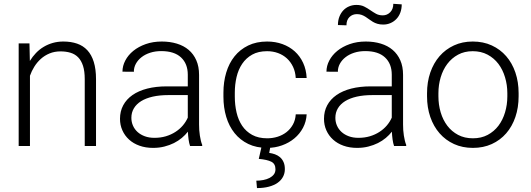

<svg xmlns="http://www.w3.org/2000/svg" viewBox="-20 -752 2736 989"><path d="M131.8 -528.3 133.8 -438Q147.5 -460.4 165.3 -479Q183.1 -497.6 205.1 -510.7Q227.1 -523.9 252.4 -531Q277.8 -538.1 306.2 -538.1Q345.7 -538.1 377 -527.3Q408.2 -516.6 429.9 -493.2Q451.7 -469.7 463.1 -432.9Q474.6 -396 474.6 -343.8V0H416.5V-344.2Q416.5 -385.3 407.7 -412.6Q398.9 -439.9 382.8 -456.5Q366.7 -473.1 343.5 -480.2Q320.3 -487.3 292 -487.3Q260.7 -487.3 235.4 -476.8Q210 -466.3 190.4 -448.7Q170.9 -431.2 156.7 -408.4Q142.6 -385.7 134.3 -361.8V0H76.2V-528.3Z M959 0Q954.1 -13.7 951.4 -33.4Q948.7 -53.2 947.8 -73.7Q934.6 -56.6 916.5 -41.5Q898.4 -26.4 876 -15.1Q853.5 -3.9 826.7 2.9Q799.8 9.8 768.6 9.8Q730 9.8 698.5 -1.5Q667 -12.7 644.8 -33Q622.6 -53.2 610.4 -80.6Q598.1 -107.9 598.1 -140.1Q598.1 -178.7 614.7 -209.7Q631.3 -240.7 662.6 -262.5Q693.8 -284.2 738.5 -295.7Q783.2 -307.1 838.9 -307.1H947.3V-367.2Q947.3 -423.8 912.4 -456.3Q877.4 -488.8 810.5 -488.8Q779.8 -488.8 753.9 -480.5Q728 -472.2 709.2 -457.5Q690.4 -442.9 679.9 -423.6Q669.4 -404.3 669.4 -382.3L610.8 -382.8Q610.8 -412.6 625.5 -440.4Q640.1 -468.3 666.7 -490Q693.4 -511.7 730.7 -524.9Q768.1 -538.1 813.5 -538.1Q855.5 -538.1 890.9 -527.3Q926.3 -516.6 951.7 -495.1Q977.1 -473.6 991.2 -441.4Q1005.4 -409.2 1005.4 -366.2V-110.4Q1005.4 -96.7 1006.3 -82Q1007.3 -67.4 1009.5 -53.7Q1011.7 -40 1014.6 -27.6Q1017.6 -15.1 1021.5 -5.9V0ZM775.4 -42Q807.1 -42 834.2 -50Q861.3 -58.1 883.3 -72.3Q905.3 -86.4 921.4 -105.2Q937.5 -124 947.3 -146V-262.2H847.2Q802.2 -262.2 766.8 -254.2Q731.4 -246.1 707 -231Q682.6 -215.8 669.7 -194.1Q656.7 -172.4 656.7 -145Q656.7 -123.5 665 -104.7Q673.3 -85.9 688.7 -72Q704.1 -58.1 726.1 -50Q748 -42 775.4 -42Z M1356.4 -39.6Q1384.3 -39.6 1409.9 -47.6Q1435.5 -55.7 1455.6 -71.3Q1475.6 -86.9 1488.5 -109.9Q1501.5 -132.8 1503.4 -163.1H1559.6Q1557.6 -125.5 1540.8 -93.8Q1523.9 -62 1496.3 -39.1Q1468.8 -16.1 1432.6 -3.2Q1396.5 9.8 1356.4 9.8Q1300.8 9.8 1258.8 -10.5Q1216.8 -30.8 1188.2 -66.4Q1159.7 -102.1 1145.3 -150.1Q1130.9 -198.2 1130.9 -253.9V-274.4Q1130.9 -330.1 1145.3 -378.2Q1159.7 -426.3 1188 -461.7Q1216.3 -497.1 1258.5 -517.6Q1300.8 -538.1 1356 -538.1Q1398.4 -538.1 1434.8 -524.9Q1471.2 -511.7 1498.3 -487.3Q1525.4 -462.9 1541.5 -428Q1557.6 -393.1 1559.6 -350.1H1503.4Q1501.5 -382.3 1489.5 -407.7Q1477.5 -433.1 1457.8 -451.2Q1438 -469.2 1411.9 -478.8Q1385.7 -488.3 1356 -488.3Q1310.5 -488.3 1279.1 -470.7Q1247.6 -453.1 1227.5 -423.3Q1207.5 -393.6 1198.5 -355Q1189.5 -316.4 1189.5 -274.4V-253.9Q1189.5 -211.4 1198.5 -172.6Q1207.5 -133.8 1227.3 -104.2Q1247.1 -74.7 1279.1 -57.1Q1311 -39.6 1356.4 -39.6ZM1372.6 4.4 1366.7 35.6Q1381.8 37.6 1396.2 42.7Q1410.6 47.9 1422.1 57.6Q1433.6 67.4 1440.4 82.5Q1447.3 97.7 1447.3 119.1Q1447.3 141.1 1437.7 158.9Q1428.2 176.8 1409.9 189.7Q1391.6 202.6 1364.7 209.7Q1337.9 216.8 1303.7 216.8L1300.3 178.7Q1318.4 178.7 1336.2 175.3Q1354 171.9 1367.9 164.8Q1381.8 157.7 1390.4 146.7Q1398.9 135.7 1398.9 120.1Q1398.9 91.8 1377.7 81.1Q1356.4 70.3 1313 66.4L1327.1 4.4Z M2009.8 0Q2004.9 -13.7 2002.2 -33.4Q1999.5 -53.2 1998.5 -73.7Q1985.4 -56.6 1967.3 -41.5Q1949.2 -26.4 1926.8 -15.1Q1904.3 -3.9 1877.4 2.9Q1850.6 9.8 1819.3 9.8Q1780.8 9.8 1749.3 -1.5Q1717.8 -12.7 1695.6 -33Q1673.3 -53.2 1661.1 -80.6Q1648.9 -107.9 1648.9 -140.1Q1648.9 -178.7 1665.5 -209.7Q1682.1 -240.7 1713.4 -262.5Q1744.6 -284.2 1789.3 -295.7Q1834 -307.1 1889.6 -307.1H1998V-367.2Q1998 -423.8 1963.1 -456.3Q1928.2 -488.8 1861.3 -488.8Q1830.6 -488.8 1804.7 -480.5Q1778.8 -472.2 1760 -457.5Q1741.2 -442.9 1730.7 -423.6Q1720.2 -404.3 1720.2 -382.3L1661.6 -382.8Q1661.6 -412.6 1676.3 -440.4Q1690.9 -468.3 1717.5 -490Q1744.1 -511.7 1781.5 -524.9Q1818.8 -538.1 1864.3 -538.1Q1906.2 -538.1 1941.7 -527.3Q1977.1 -516.6 2002.4 -495.1Q2027.8 -473.6 2042 -441.4Q2056.2 -409.2 2056.2 -366.2V-110.4Q2056.2 -96.7 2057.1 -82Q2058.1 -67.4 2060.3 -53.7Q2062.5 -40 2065.4 -27.6Q2068.4 -15.1 2072.3 -5.9V0ZM1826.2 -42Q1857.9 -42 1885 -50Q1912.1 -58.1 1934.1 -72.3Q1956.1 -86.4 1972.2 -105.2Q1988.3 -124 1998 -146V-262.2H1897.9Q1853 -262.2 1817.6 -254.2Q1782.2 -246.1 1757.8 -231Q1733.4 -215.8 1720.5 -194.1Q1707.5 -172.4 1707.5 -145Q1707.5 -123.5 1715.8 -104.7Q1724.1 -85.9 1739.5 -72Q1754.9 -58.1 1776.9 -50Q1798.8 -42 1826.2 -42ZM2049.3 -729.5Q2049.3 -706.1 2042 -686.8Q2034.7 -667.5 2021.7 -654.1Q2008.8 -640.6 1991.5 -633.1Q1974.1 -625.5 1954.1 -625.5Q1937 -625.5 1924.1 -629.4Q1911.1 -633.3 1900.9 -639.4Q1890.6 -645.5 1881.6 -652.3Q1872.6 -659.2 1863 -665.3Q1853.5 -671.4 1842.8 -675.3Q1832 -679.2 1818.4 -679.2Q1795.4 -679.2 1780 -664.1Q1764.6 -648.9 1764.6 -621.6L1720.7 -623Q1720.7 -646.5 1728 -665.5Q1735.4 -684.6 1748 -698.2Q1760.7 -711.9 1778.3 -719.2Q1795.9 -726.6 1815.9 -726.6Q1839.4 -726.6 1856 -718.3Q1872.6 -710 1887.2 -699.7Q1901.9 -689.5 1916.7 -681.2Q1931.6 -672.9 1951.7 -672.9Q1974.1 -672.9 1990 -689Q2005.9 -705.1 2005.9 -732.4Z M2179.7 -272Q2179.7 -329.6 2196.5 -378.4Q2213.4 -427.2 2244.1 -462.6Q2274.9 -498 2318.4 -518.1Q2361.8 -538.1 2415 -538.1Q2469.2 -538.1 2512.9 -518.1Q2556.6 -498 2587.4 -462.6Q2618.2 -427.2 2634.8 -378.4Q2651.4 -329.6 2651.4 -272V-255.9Q2651.4 -198.2 2634.8 -149.4Q2618.2 -100.6 2587.4 -65.2Q2556.6 -29.8 2513.2 -10Q2469.7 9.8 2416 9.8Q2362.3 9.8 2318.8 -10Q2275.4 -29.8 2244.4 -65.2Q2213.4 -100.6 2196.5 -149.4Q2179.7 -198.2 2179.7 -255.9ZM2238.3 -255.9Q2238.3 -212.4 2250 -173.1Q2261.7 -133.8 2284.2 -104.2Q2306.6 -74.7 2339.8 -57.1Q2373 -39.6 2416 -39.6Q2459 -39.6 2491.9 -57.1Q2524.9 -74.7 2547.4 -104.2Q2569.8 -133.8 2581.5 -173.1Q2593.3 -212.4 2593.3 -255.9V-272Q2593.3 -314.5 2581.5 -353.8Q2569.8 -393.1 2547.4 -422.9Q2524.9 -452.6 2491.5 -470.5Q2458 -488.3 2415 -488.3Q2372.6 -488.3 2339.6 -470.5Q2306.6 -452.6 2284.2 -422.9Q2261.7 -393.1 2250 -353.8Q2238.3 -314.5 2238.3 -272Z"/></svg>

Font: Melbourne
Style: Light
Weight: 300
Designer: Google
Version: Version 2.000980; 2014